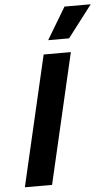

<svg xmlns="http://www.w3.org/2000/svg" viewBox="-60 -931 557 970"><g transform="rotate(-5 219.0 -446.0)"><path d="M317 -660 164 0H26L179 -660ZM305 -892H438L314 -730H208Z"/></g></svg>

Font: Work Sans SemiBold
Style: Italic
Weight: 600
Italic angle: -13°
Designer: Wei Huang
Foundry: Wei Huang
Version: Version 2.012; ttfautohint (v1.8.3)